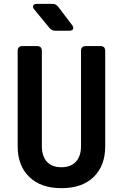

<svg xmlns="http://www.w3.org/2000/svg" viewBox="-20 -970 640 1000"><path d="M300 10Q193 10 132.5 -48.5Q72 -107 72 -208V-705Q72 -730 97 -730H173Q198 -730 198 -705V-209Q198 -157 224 -128Q250 -99 300 -99Q349 -99 375.5 -128Q402 -157 402 -209V-705Q402 -730 427 -730H503Q528 -730 528 -705V-208Q528 -107 468 -48.5Q408 10 300 10ZM268 -810Q250 -810 238 -824L159 -920Q149 -932 153 -941Q157 -950 173 -950H253Q271 -950 283 -935L355 -840Q365 -827 360.5 -818.5Q356 -810 340 -810Z"/></svg>

Font: Pitagon Sans Mono
Style: Bold
Weight: 700
Monospace: yes
Designer: Travis Tran
Foundry: Pitagon
Version: Version 1.001; ttfautohint (v1.8.4.7-5d5b);gftools[0.9.26]